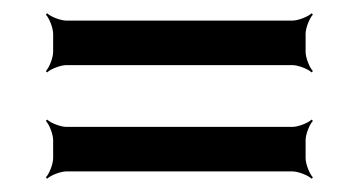

<svg xmlns="http://www.w3.org/2000/svg" viewBox="-20 -460 540 289"><path d="M440 -382V-409C440 -418 446 -433 451 -438L449 -440C444 -435 429 -429 420 -429H80C71 -429 56 -435 51 -440L49 -438C54 -433 60 -418 60 -409V-382C60 -373 54 -358 49 -353L51 -351C56 -356 71 -362 80 -362H420C429 -362 444 -356 449 -351L451 -353C446 -358 440 -373 440 -382ZM440 -222V-249C440 -258 446 -273 451 -278L449 -280C444 -275 429 -269 420 -269H80C71 -269 56 -275 51 -280L49 -278C54 -273 60 -258 60 -249V-222C60 -213 54 -198 49 -193L51 -191C56 -196 71 -202 80 -202H420C429 -202 444 -196 449 -191L451 -193C446 -198 440 -213 440 -222Z"/></svg>

Font: Gamestation Storm
Style: Regular
Weight: 400
Designer: Jonas Hecksher
Foundry: Jonas Hecksher, Playtypeª, e-types AS
Version: Version 1.003